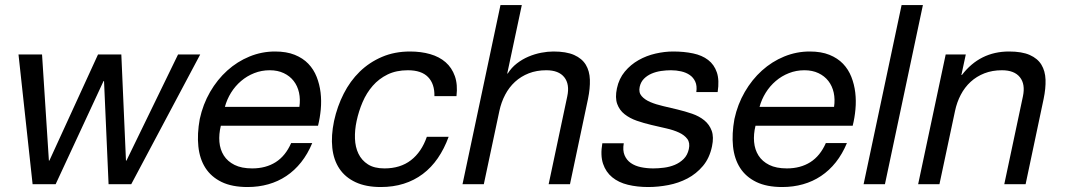

<svg xmlns="http://www.w3.org/2000/svg" viewBox="-20 -734 4244 765"><path d="M412.6 0 394.5 -411.1H392.6L201.7 0H109.9L53.7 -517.1H147.5L174.8 -94.2H176.8L370.6 -517.1H463.4L481.9 -94.2H483.9L689.5 -517.1H777.8L502.9 0Z M1224.1 -164.1Q1206.1 -120.6 1179.9 -87.6Q1153.8 -54.7 1120.8 -32.7Q1087.9 -10.7 1049.1 0.2Q1010.3 11.2 966.3 11.2Q904.3 11.2 862.8 -9Q821.3 -29.3 798.3 -65.2Q775.4 -101.1 770.3 -150.9Q765.1 -200.7 775.9 -259.8Q788.6 -318.4 817.1 -367.7Q845.7 -417 885.5 -452.9Q925.3 -488.8 974.1 -508.8Q1022.9 -528.8 1075.7 -528.8Q1121.6 -528.8 1154.3 -515.6Q1187 -502.4 1208.5 -480Q1230 -457.5 1241.7 -427.7Q1253.4 -397.9 1257.3 -365.2Q1261.2 -332.5 1258.1 -298.3Q1254.9 -264.2 1247.1 -232.9H859.9Q851.6 -199.2 854.2 -168.5Q856.9 -137.7 871.8 -114.3Q886.7 -90.8 914.6 -76.9Q942.4 -63 984.9 -63Q1039.1 -63 1078.4 -87.9Q1117.7 -112.8 1140.1 -164.1ZM1172.9 -308.1Q1177.2 -338.4 1171.4 -365Q1165.5 -391.6 1150.1 -411.4Q1134.8 -431.2 1110.6 -442.6Q1086.4 -454.1 1054.7 -454.1Q1022 -454.1 992.9 -442.6Q963.9 -431.2 940.4 -411.1Q917 -391.1 900.6 -364.7Q884.3 -338.4 876 -308.1Z M1710.9 -351.1Q1711.9 -399.9 1685.5 -427Q1659.2 -454.1 1605 -454.1Q1559.1 -454.1 1524.4 -437.3Q1489.7 -420.4 1465.1 -392.1Q1440.4 -363.8 1424.8 -327.4Q1409.2 -291 1400.9 -252Q1393.1 -215.8 1394.3 -181.9Q1395.5 -147.9 1408.2 -121.6Q1420.9 -95.2 1446 -79.1Q1471.2 -63 1511.7 -63Q1575.2 -63 1617.4 -95.7Q1659.7 -128.4 1680.7 -189H1767.6Q1750 -141.1 1724.4 -103.8Q1698.7 -66.4 1664.6 -40.8Q1630.4 -15.1 1588.6 -2Q1546.9 11.2 1497.1 11.2Q1438 11.2 1396.7 -8.1Q1355.5 -27.3 1332.3 -62Q1309.1 -96.7 1304 -145Q1298.8 -193.4 1311 -252Q1323.7 -310.1 1349.4 -360.6Q1375 -411.1 1413.3 -448.5Q1451.7 -485.8 1502 -507.3Q1552.2 -528.8 1613.8 -528.8Q1657.7 -528.8 1694.1 -518.3Q1730.5 -507.8 1755.4 -486.1Q1780.3 -464.4 1792.2 -430.9Q1804.2 -397.5 1798.8 -351.1Z M2059.1 -713.9 2001 -440.9H2002.9Q2017.6 -464.4 2039.3 -481.2Q2061 -498 2085.9 -508.5Q2110.8 -519 2136.5 -523.9Q2162.1 -528.8 2185.1 -528.8Q2236.3 -528.8 2267.6 -514.9Q2298.8 -501 2314 -476.1Q2329.1 -451.2 2330.3 -416.5Q2331.5 -381.8 2322.8 -339.8L2251 0H2166L2240.2 -350.1Q2250.5 -398.4 2228.3 -426.3Q2206.1 -454.1 2156.7 -454.1Q2118.2 -454.1 2086.9 -441.9Q2055.7 -429.7 2032 -408Q2008.3 -386.2 1992.7 -356.4Q1977.1 -326.7 1969.7 -292L1907.7 0H1822.8L1974.1 -713.9Z M2465.3 -163.1Q2460.4 -134.8 2468.5 -115.5Q2476.6 -96.2 2493.4 -84.5Q2510.3 -72.8 2533.7 -67.9Q2557.1 -63 2583 -63Q2603 -63 2625.7 -65.9Q2648.4 -68.8 2668.5 -77.1Q2688.5 -85.4 2703.9 -100.6Q2719.2 -115.7 2724.6 -140.1Q2730 -165 2718.5 -180.4Q2707 -195.8 2685.5 -205.8Q2664.1 -215.8 2635 -222.4Q2606 -229 2575.7 -236.1Q2545.4 -243.2 2517.3 -252.9Q2489.3 -262.7 2468.8 -278.8Q2448.2 -294.9 2439.2 -319.8Q2430.2 -344.7 2438 -381.8Q2446.3 -420.9 2469.5 -448.7Q2492.7 -476.6 2524.2 -494.4Q2555.7 -512.2 2591.8 -520.5Q2627.9 -528.8 2662.1 -528.8Q2705.6 -528.8 2741.5 -521.2Q2777.3 -513.7 2801.5 -495.1Q2825.7 -476.6 2836.2 -445.6Q2846.7 -414.6 2839.4 -367.2H2754.4Q2757.8 -392.1 2750.2 -408.7Q2742.7 -425.3 2728 -435.3Q2713.4 -445.3 2693.8 -449.7Q2674.3 -454.1 2653.3 -454.1Q2634.3 -454.1 2614 -451.2Q2593.8 -448.2 2576.2 -440.7Q2558.6 -433.1 2545.9 -420.4Q2533.2 -407.7 2528.8 -388.2Q2523.9 -365.7 2536.4 -351.3Q2548.8 -336.9 2571 -327.4Q2593.3 -317.9 2622.1 -311.3Q2650.9 -304.7 2678.7 -297.9Q2709.5 -290.5 2737.8 -280.8Q2766.1 -271 2786.4 -254.4Q2806.6 -237.8 2815.7 -212.9Q2824.7 -188 2816.9 -150.9Q2807.1 -104 2780.8 -72.8Q2754.4 -41.5 2719 -22.9Q2683.6 -4.4 2642.8 3.4Q2602.1 11.2 2562.5 11.2Q2519 11.2 2481.9 2.2Q2444.8 -6.8 2419.4 -27.6Q2394 -48.3 2382.8 -81.5Q2371.6 -114.7 2379.9 -163.1Z M3354.5 -164.1Q3336.4 -120.6 3310.3 -87.6Q3284.2 -54.7 3251.2 -32.7Q3218.3 -10.7 3179.4 0.2Q3140.6 11.2 3096.7 11.2Q3034.7 11.2 2993.2 -9Q2951.7 -29.3 2928.7 -65.2Q2905.8 -101.1 2900.6 -150.9Q2895.5 -200.7 2906.2 -259.8Q2918.9 -318.4 2947.5 -367.7Q2976.1 -417 3015.9 -452.9Q3055.7 -488.8 3104.5 -508.8Q3153.3 -528.8 3206.1 -528.8Q3252 -528.8 3284.7 -515.6Q3317.4 -502.4 3338.9 -480Q3360.4 -457.5 3372.1 -427.7Q3383.8 -397.9 3387.7 -365.2Q3391.6 -332.5 3388.4 -298.3Q3385.3 -264.2 3377.4 -232.9H2990.2Q2981.9 -199.2 2984.6 -168.5Q2987.3 -137.7 3002.2 -114.3Q3017.1 -90.8 3044.9 -76.9Q3072.8 -63 3115.2 -63Q3169.4 -63 3208.7 -87.9Q3248 -112.8 3270.5 -164.1ZM3303.2 -308.1Q3307.6 -338.4 3301.8 -365Q3295.9 -391.6 3280.5 -411.4Q3265.1 -431.2 3241 -442.6Q3216.8 -454.1 3185.1 -454.1Q3152.3 -454.1 3123.3 -442.6Q3094.2 -431.2 3070.8 -411.1Q3047.4 -391.1 3031 -364.7Q3014.6 -338.4 3006.3 -308.1Z M3657.2 -713.9 3505.9 0H3420.9L3572.3 -713.9Z M3828.1 -517.1 3810.5 -435.1H3812.5Q3884.3 -528.8 4000.5 -528.8Q4051.8 -528.8 4083 -514.9Q4114.3 -501 4129.4 -476.1Q4144.5 -451.2 4145.8 -416.5Q4147 -381.8 4138.2 -339.8L4066.4 0H3981.4L4055.7 -350.1Q4065.9 -398.4 4043.7 -426.3Q4021.5 -454.1 3972.2 -454.1Q3933.6 -454.1 3902.3 -441.9Q3871.1 -429.7 3847.4 -408Q3823.7 -386.2 3808.1 -356.4Q3792.5 -326.7 3785.2 -292L3723.1 0H3638.2L3748 -517.1Z"/></svg>

Font: XB Khoramshahr
Style: Italic
Weight: 400
Italic angle: -12°
Designer: Behnam
Foundry: Irmug
Version: Version 8.005 2009